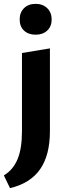

<svg xmlns="http://www.w3.org/2000/svg" viewBox="-43 -687 348 996"><path d="M71 -7V-412L216 -436V-7Q216 118 165 191Q114 264 9 289L-23 223Q25 194 48 139Q71 84 71 -7ZM142 -507Q104 -507 81.5 -528.5Q59 -550 59 -586Q59 -622 81.5 -644.5Q104 -667 142 -667Q179 -667 202 -644.5Q225 -622 225 -586Q225 -550 202 -528.5Q179 -507 142 -507Z"/></svg>

Font: Ysabeau ExtraBold
Style: Regular
Weight: 800
Designer: Christian Thalmann (Catharsis Fonts)
Version: Version 2.002